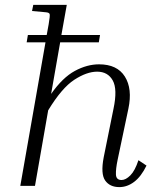

<svg xmlns="http://www.w3.org/2000/svg" viewBox="-20 -760 647 785"><path d="M579 -83Q557 -38 528.5 -16.5Q500 5 468 5Q429 5 410 -22Q391 -49 404 -117L444 -315Q461 -395 441 -431Q421 -467 377 -467Q335 -467 284 -434Q233 -401 177 -309L123 0H63L166 -587H89L94 -617H171L179 -661Q185 -696 183 -702.5Q181 -709 166 -710L111 -715L116 -740H253L231 -617H389L384 -587H226L189 -376Q236 -443 286 -470Q336 -497 385 -497Q459 -497 490.5 -447Q522 -397 505 -316L461 -107Q453 -69 454 -46.5Q455 -24 477 -24Q494 -24 513 -43Q532 -62 546 -105Z"/></svg>

Font: Inria Serif Light
Style: Italic
Weight: 300
Italic angle: -10°
Designer: Black Foundry Team
Foundry: Black Foundry
Version: Version 1.000; ttfautohint (v1.8.3)